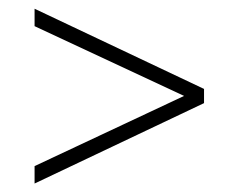

<svg xmlns="http://www.w3.org/2000/svg" viewBox="-20 -546 542 442"><path d="M59.6 -525.9 449.7 -341.3V-308.6L59.6 -123.5V-163.6L403.8 -325.2L59.6 -485.8Z"/></svg>

Font: Robert Sans ExtraLight
Style: Regular
Weight: 250
Designer: Christian Robertson (extended by Adam Twardoch)
Foundry: Google
Version: Version 12.135;April 2, 2019;FontCreator 11.5.0.2425 64-bit;